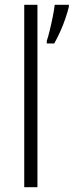

<svg xmlns="http://www.w3.org/2000/svg" viewBox="-20 -780 307 800"><path d="M136 0H81V-760H136ZM267 -752Q262 -731 252.5 -703Q243 -675 230.5 -647.5Q218 -620 206 -599H175V-610Q180 -624 187 -652.5Q194 -681 200 -711Q206 -741 208 -760H267Z"/></svg>

Font: Noto Sans Lao SemiCondensed Light
Style: Regular
Weight: 300
Width: 4
Designer: Monotype Design Team
Foundry: Monotype Imaging Inc.
Version: Version 2.003; ttfautohint (v1.8.4.7-5d5b)